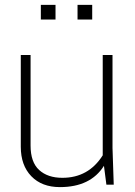

<svg xmlns="http://www.w3.org/2000/svg" viewBox="-20 -755 550 785"><path d="M65 -530H105V-160Q105 -92 140 -60Q175 -28 235 -28Q342 -28 400 -120V-530H440V-150L445 0H415L405 -77Q350 10 225 10Q151 10 108 -34.5Q65 -79 65 -155ZM207 -735V-675H147V-735ZM357 -735V-675H297V-735Z"/></svg>

Font: Cooper Hewitt
Style: Light
Weight: 703
Designer: Village Type and Design LLC
Foundry: Cooper Hewitt Smithsonian Design Museum
Version: 1.000